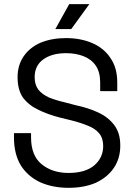

<svg xmlns="http://www.w3.org/2000/svg" viewBox="-20 -899 653 933"><path d="M313.5 13.7Q237.3 13.7 176.8 -12.7Q117.2 -40 82 -93.8Q47.9 -149.4 47.9 -231.4Q47.9 -238.3 47.9 -252Q68.4 -252 130.9 -252Q130.9 -247.1 130.9 -231.4Q130.9 -143.6 181.6 -101.6Q233.4 -58.6 313.5 -58.6Q394.5 -58.6 438.5 -95.7Q481.4 -132.8 481.4 -189.5Q481.4 -227.5 461.9 -251Q442.4 -274.4 407.2 -288.1Q372.1 -302.7 325.2 -314.5Q307.6 -318.4 273.4 -327.1Q211.9 -342.8 165 -366.2Q118.2 -388.7 90.8 -425.8Q65.4 -463.9 65.4 -523.4Q65.4 -582 94.7 -625Q124 -668 176.8 -691.4Q231.4 -713.9 300.8 -713.9Q372.1 -713.9 428.7 -689.5Q485.4 -665 516.6 -617.2Q549.8 -570.3 549.8 -498Q549.8 -484.4 549.8 -456.1Q529.3 -456.1 466.8 -456.1Q466.8 -466.8 466.8 -498Q466.8 -548.8 445.3 -580.1Q423.8 -611.3 385.7 -626Q348.6 -640.6 300.8 -640.6Q232.4 -640.6 190.4 -610.4Q148.4 -580.1 148.4 -524.4Q148.4 -487.3 166 -463.9Q183.6 -441.4 216.8 -425.8Q250 -412.1 295.9 -401.4Q313.5 -396.5 347.7 -387.7Q409.2 -375 457 -352.5Q505.9 -330.1 535.2 -291Q564.5 -252.9 564.5 -191.4Q564.5 -128.9 533.2 -83Q502 -37.1 445.3 -10.7Q388.7 13.7 313.5 13.7ZM249 -757.8Q265.6 -788.1 316.4 -878.9Q340.8 -878.9 414.1 -878.9Q391.6 -848.6 326.2 -757.8Q306.6 -757.8 249 -757.8Z"/></svg>

Font: Kadena Space Grotesk
Style: Regular
Weight: 400
Designer: Florian Karsten
Version: Version 2.000